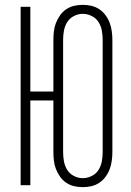

<svg xmlns="http://www.w3.org/2000/svg" viewBox="-20 -763 540 791"><path d="M321 8Q303 8 285.5 4Q268 0 253 -10Q238 -20 227.5 -35Q217 -50 210.5 -66.5Q204 -83 202 -101Q200 -119 200 -137V-349H105V0H65V-735H105V-386H200V-599Q200 -616 202 -634Q204 -652 210.5 -668.5Q217 -685 227.5 -700Q238 -715 253 -725Q268 -735 285.5 -739Q303 -743 321 -743Q339 -743 356.5 -739Q374 -735 389 -725Q404 -715 415 -700Q426 -685 432 -668.5Q438 -652 440.5 -634Q443 -616 443 -599V-137Q443 -119 440.5 -101Q438 -83 432 -66.5Q426 -50 415 -35Q404 -20 389 -10Q374 0 356.5 4Q339 8 321 8ZM321 -29Q340 -29 358 -38Q376 -47 386 -63Q396 -79 399.5 -98Q403 -117 403 -137V-599Q403 -618 399.5 -637Q396 -656 386 -672Q376 -688 358 -697Q340 -706 321 -706Q302 -706 284.5 -697Q267 -688 257 -672Q247 -656 243.5 -637Q240 -618 240 -599V-137Q240 -117 243.5 -98Q247 -79 257 -63Q267 -47 284.5 -38Q302 -29 321 -29Z"/></svg>

Font: Iosevka SS18 Extralight
Style: Regular
Weight: 200
Monospace: yes
Designer: Belleve Invis
Foundry: Belleve Invis
Version: Version 25.1.1; ttfautohint (v1.8.4)